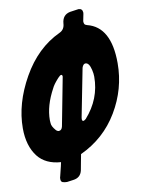

<svg xmlns="http://www.w3.org/2000/svg" viewBox="-115 -896 792 1082"><g transform="rotate(-10 281.0 -355.0)"><path d="M179 119Q166 119 155 115.5Q144 112 144 96L145 85L146 83Q153 58 160 26L165 3Q78 -3 34 -59Q-14 -121 -14 -222Q-14 -363 68 -508.5Q150 -654 283 -716Q312 -729 314 -764Q318 -813 362 -822L411 -829Q434 -829 435 -805Q435 -800 434 -797L426 -757Q426 -746 429.5 -740.5Q433 -735 444 -732Q576 -699 576 -491Q576 -344 499 -215Q422 -86 284 -22Q279 0 275.5 22.5Q272 45 267 68Q258 109 215 114ZM330 -204Q334 -204 344 -212Q433 -312 433 -439Q433 -457 428 -478Q418 -521 397 -521Q384 -521 377 -500L323 -225L322 -216Q322 -204 330 -204ZM183 -172Q200 -172 205 -194L258 -470Q258 -481 251 -481Q245 -481 232 -467Q203 -435 194 -415Q144 -323 144 -241L145 -225Q145 -206 166 -182Q169 -178 174 -175Q179 -172 183 -172Z"/></g></svg>

Font: Bangerz
Style: Bold
Weight: 700
Designer: vernon adams
Foundry: Vernon Adams
Version: Version 2.10;February 7, 2025;FontCreator 13.0.0.2683 64-bit